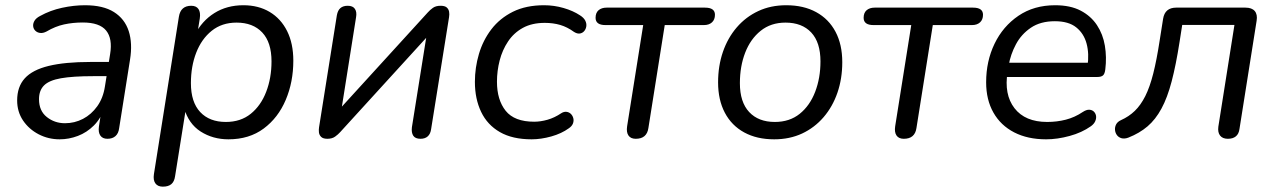

<svg xmlns="http://www.w3.org/2000/svg" viewBox="-20 -515 4795 722"><path d="M204.2 8.9Q161.9 8.9 125.4 -10Q89 -28.9 66.7 -61.8Q44.5 -94.8 44.5 -137.3Q44.5 -188.8 73.2 -220.5Q102 -252.2 163 -267.1Q224 -282 319.5 -282H400L391.7 -228.6H330.8Q253.8 -228.6 209.2 -220.7Q164.7 -212.9 145.7 -193.9Q126.7 -174.9 126.7 -142.1Q126.7 -98.1 156.1 -74.9Q185.4 -51.6 224.2 -51.6Q260.4 -51.6 292 -68Q323.5 -84.4 345.8 -115.5Q368 -146.6 374.6 -190.1L394.1 -311.7Q403.7 -369.8 379.1 -400.1Q354.5 -430.4 291.1 -430.4Q254.3 -430.4 221 -423.2Q187.6 -415.9 155.1 -396.6Q141.9 -389.7 130.9 -391.1Q119.9 -392.5 112.8 -399.5Q105.7 -406.6 104.7 -416.6Q103.7 -426.6 109.7 -436.9Q115.8 -447.2 130.9 -455Q169.2 -476.2 213.3 -485.7Q257.5 -495.3 299.6 -495.3Q368 -495.3 408.5 -469.7Q449 -444.2 464 -398.2Q478.9 -352.1 468.9 -290.3L428.1 -33.3Q425.7 -13.5 414.3 -3.3Q402.9 6.9 383.9 6.9Q365.9 6.9 357.5 -5Q349 -16.9 351.9 -38.7L364.5 -119.8L373.1 -110.4Q359.7 -69.8 333.1 -43.2Q306.5 -16.7 272.9 -3.9Q239.3 8.9 204.2 8.9Z M592.2 186.9Q573.3 186.9 564.3 174.6Q555.4 162.2 558.8 139.9L652.7 -452.1Q656.1 -473 667.7 -483.1Q679.3 -493.3 699.2 -493.3Q718.1 -493.3 726.4 -480.9Q734.7 -468.5 731.3 -445.7L719.1 -369.6L712.3 -383.7Q739.2 -436.4 786.1 -465.8Q833 -495.3 895.3 -495.3Q951.8 -495.3 994.1 -470.1Q1036.4 -444.8 1059.7 -398.1Q1083 -351.4 1083 -286.9Q1083 -206.6 1054.5 -139.4Q1026.1 -72.1 971.6 -31.6Q917.1 8.9 839.1 8.9Q780.4 8.9 734.5 -20.4Q688.7 -49.8 671.7 -110.3H679.6L638.3 148.1Q635.4 168 624.3 177.4Q613.1 186.9 592.2 186.9ZM829.3 -56.4Q884.9 -56.4 923 -87.1Q961.1 -117.9 981 -169.8Q1001 -221.7 1001 -284.1Q1001 -355.8 966.1 -392.9Q931.2 -430 869.6 -430Q814.5 -430 776.1 -399.2Q737.8 -368.4 717.9 -317Q697.9 -265.7 697.9 -202.2Q697.9 -131 732.8 -93.7Q767.7 -56.4 829.3 -56.4Z M1210.9 6.9Q1195 6.9 1187.7 -0.2Q1180.4 -7.4 1179.3 -17.5Q1178.3 -27.6 1179.8 -36.5L1246.7 -457.3Q1250.1 -476.3 1260.3 -484.8Q1270.5 -493.3 1287.5 -493.3Q1306.9 -493.3 1314.6 -481.6Q1322.4 -470 1319 -450.5L1259.8 -77.1H1231.9L1588.9 -468.5Q1596.7 -477.3 1607.7 -485.3Q1618.6 -493.3 1637 -493.3Q1652.4 -493.3 1659.7 -487.1Q1667 -480.8 1668.8 -471Q1670.5 -461.1 1668.6 -450.3L1601.2 -29.5Q1598.8 -11.5 1588.6 -2.3Q1578.4 6.9 1561.4 6.9Q1541.5 6.9 1534 -4.7Q1526.5 -16.4 1528.9 -36.3L1588.5 -409.7H1616.4L1259.4 -18.3Q1251.6 -9.5 1240.2 -1.3Q1228.8 6.9 1210.9 6.9Z M1979.2 8.9Q1907 8.9 1859.8 -18.3Q1812.5 -45.5 1789.2 -94.4Q1765.8 -143.3 1765.8 -207.2Q1765.8 -260.6 1781 -312.1Q1796.2 -363.6 1827.8 -404.9Q1859.4 -446.2 1908.7 -470.8Q1958 -495.3 2025.9 -495.3Q2063.5 -495.3 2099.3 -484.9Q2135 -474.6 2161 -457.4Q2175.2 -448.5 2180.8 -437.5Q2186.4 -426.4 2184.7 -415.7Q2183 -404.9 2176.4 -397.6Q2169.8 -390.3 2160 -388.9Q2150.3 -387.6 2138.5 -395Q2113.4 -413.3 2086.7 -421.2Q2059.9 -429 2028.6 -429Q1980.3 -429 1946 -410.1Q1911.8 -391.2 1890.4 -358.9Q1868.9 -326.7 1858.9 -287.6Q1848.8 -248.5 1848.8 -207.6Q1848.8 -139.5 1881.5 -98.4Q1914.3 -57.3 1988.7 -57.3Q2012.5 -57.3 2038.8 -64.7Q2065 -72.1 2090.6 -89.3Q2100.9 -95.8 2110.7 -94.4Q2120.6 -93 2127.2 -86.2Q2133.8 -79.4 2136 -69.9Q2138.3 -60.3 2134.4 -50.3Q2130.5 -40.3 2118.9 -32.5Q2091.8 -12.8 2053.1 -1.9Q2014.3 8.9 1979.2 8.9Z M2370.7 6.9Q2351.8 6.9 2343.3 -5.4Q2334.8 -17.8 2338.2 -40.1L2398.7 -420.7H2257Q2219.6 -420.7 2219.6 -448Q2219.6 -467 2231 -476.7Q2242.5 -486.3 2260.9 -486.3H2631Q2668.5 -486.3 2668.5 -459.6Q2668.5 -441.1 2657.3 -430.9Q2646.2 -420.7 2626.7 -420.7H2479.7L2418.2 -33.3Q2415.3 -13.4 2403.4 -3.2Q2391.6 6.9 2370.7 6.9Z M2891.2 8.9Q2826.1 8.9 2778.6 -17Q2731.1 -42.9 2705.7 -91.1Q2680.3 -139.2 2680.3 -205.2Q2680.3 -266.9 2698.4 -319.7Q2716.5 -372.4 2750.5 -412Q2784.6 -451.6 2831.5 -473.4Q2878.3 -495.3 2936.4 -495.3Q3002 -495.3 3049.3 -469.3Q3096.6 -443.4 3121.9 -395.5Q3147.3 -347.6 3147.3 -281.2Q3147.3 -219.4 3129.2 -166.7Q3111.1 -114 3077.1 -74.4Q3043 -34.8 2996.2 -12.9Q2949.3 8.9 2891.2 8.9ZM2893.7 -56.4Q2949.2 -56.4 2987.4 -87.1Q3025.5 -117.9 3045.4 -169.8Q3065.3 -221.7 3065.3 -284.1Q3065.3 -355.8 3030.5 -392.9Q2995.6 -430 2933.9 -430Q2878.9 -430 2840.5 -399.2Q2802.1 -368.4 2782.2 -317Q2762.3 -265.7 2762.3 -202.2Q2762.3 -131 2797.2 -93.7Q2832 -56.4 2893.7 -56.4Z M3378.7 6.9Q3359.8 6.9 3351.3 -5.4Q3342.8 -17.8 3346.2 -40.1L3406.7 -420.7H3265Q3227.6 -420.7 3227.6 -448Q3227.6 -467 3239 -476.7Q3250.5 -486.3 3268.9 -486.3H3639Q3676.5 -486.3 3676.5 -459.6Q3676.5 -441.1 3665.3 -430.9Q3654.2 -420.7 3634.7 -420.7H3487.7L3426.2 -33.3Q3423.3 -13.4 3411.4 -3.2Q3399.6 6.9 3378.7 6.9Z M3913.8 8.9Q3844.6 8.9 3793.8 -17.2Q3743 -43.4 3715.7 -91.6Q3688.3 -139.7 3688.3 -205.6Q3688.3 -285 3719.9 -350.5Q3751.5 -416.1 3809.8 -455.7Q3868.2 -495.3 3947.7 -495.3Q4005 -495.3 4043.6 -475.1Q4082.2 -454.9 4104.9 -420.7Q4127.6 -386.5 4134.8 -343.1Q4142 -299.7 4136.4 -254.3Q4134.4 -237 4127.6 -231.3Q4120.7 -225.5 4106.3 -225.5H3750.7L3758.5 -279H4087.3L4069.3 -265.6Q4076.3 -313 4066 -351.1Q4055.7 -389.3 4026.9 -412.2Q3998.2 -435.2 3946.7 -435.2Q3892.6 -435.2 3856.5 -410.7Q3820.4 -386.2 3800.3 -348.3Q3780.1 -310.5 3773 -269.2L3769.1 -245.1Q3754.9 -159.9 3794.9 -108.1Q3834.9 -56.4 3917.9 -56.4Q3954.3 -56.4 3987.9 -65Q4021.5 -73.6 4051.7 -93.9Q4065.4 -102.8 4075.9 -102.4Q4086.4 -101.9 4093.1 -95.6Q4099.7 -89.3 4101.5 -79.8Q4103.2 -70.2 4098.6 -59.4Q4093.9 -48.7 4082.2 -40.3Q4048.2 -16.2 4002.1 -3.7Q3955.9 8.9 3913.8 8.9Z M4597.3 6.9Q4577.5 6.9 4568 -5.2Q4558.6 -17.3 4561.5 -38.7L4622 -421.2H4425.6L4415.6 -357.1Q4402 -270 4385.9 -208.9Q4369.9 -147.8 4347.6 -106.7Q4325.4 -65.6 4295.2 -39.8Q4265 -14.1 4223.1 2.5Q4208.5 7.9 4197.5 4.8Q4186.6 1.7 4180.2 -6.8Q4173.9 -15.3 4172.9 -26.3Q4171.9 -37.2 4177.1 -47.2Q4182.2 -57.1 4194.9 -63Q4225.2 -76.6 4247.3 -98Q4269.5 -119.4 4286.7 -153.5Q4303.8 -187.6 4316.7 -238.5Q4329.6 -289.4 4340.7 -361.9L4353.7 -444.1Q4357.1 -465.5 4369.5 -475.9Q4381.9 -486.3 4402.7 -486.3H4663.6Q4687.4 -486.3 4698.4 -473.5Q4709.3 -460.6 4705.4 -436.8L4641 -30.4Q4638.6 -11.5 4627.4 -2.3Q4616.3 6.9 4597.3 6.9Z"/></svg>

Font: Nunito ExtraLight
Style: Italic
Weight: 200
Italic angle: -9°
Designer: Vernon Adams
Foundry: Vernon Adams
Version: Version 3.602